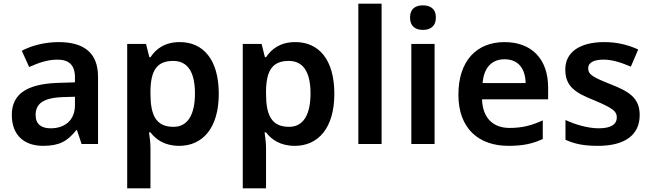

<svg xmlns="http://www.w3.org/2000/svg" viewBox="-20 -846 3525 1040"><path d="M297 -618C222 -618 151 -599 98 -571L138 -483C187 -505 237 -523 291 -523C351 -523 386 -496 386 -427V-400L292 -397C125 -391 44 -336 44 -224C44 -109 116 -56 213 -56C303 -56 346 -82 393 -141H397L422 -66H511V-430C511 -558 437 -618 297 -618ZM320 -320 386 -322V-276C386 -193 329 -151 255 -151C206 -151 173 -171 173 -223C173 -281 209 -316 320 -320Z M954 -618C872 -618 825 -581 795 -536H789L771 -608H669V174H795V-46C795 -72 791 -104 787 -129H795C824 -91 871 -56 951 -56C1078 -56 1165 -153 1165 -338C1165 -523 1081 -618 954 -618ZM918 -516C999 -516 1036 -452 1036 -340C1036 -228 999 -159 920 -159C824 -159 795 -223 795 -339V-355C797 -463 829 -516 918 -516Z M1580 -618C1498 -618 1451 -581 1421 -536H1415L1397 -608H1295V174H1421V-46C1421 -72 1417 -104 1413 -129H1421C1450 -91 1497 -56 1577 -56C1704 -56 1791 -153 1791 -338C1791 -523 1707 -618 1580 -618ZM1544 -516C1625 -516 1662 -452 1662 -340C1662 -228 1625 -159 1546 -159C1450 -159 1421 -223 1421 -339V-355C1423 -463 1455 -516 1544 -516Z M2047 -66V-826H1921V-66Z M2271 -817C2232 -817 2201 -800 2201 -751C2201 -702 2232 -684 2271 -684C2309 -684 2341 -702 2341 -751C2341 -800 2309 -817 2271 -817ZM2334 -608H2208V-66H2334Z M2713 -618C2563 -618 2463 -518 2463 -333C2463 -148 2575 -56 2734 -56C2814 -56 2866 -68 2920 -93V-194C2861 -167 2810 -153 2740 -153C2648 -153 2594 -210 2591 -308H2949V-372C2949 -527 2859 -618 2713 -618ZM2713 -525C2790 -525 2826 -471 2827 -396H2594C2601 -481 2645 -525 2713 -525Z M3445 -223C3445 -316 3386 -351 3289 -389C3191 -428 3166 -442 3166 -476C3166 -506 3195 -523 3249 -523C3299 -523 3347 -506 3397 -485L3437 -578C3377 -605 3319 -618 3253 -618C3126 -618 3042 -567 3042 -470C3042 -379 3094 -344 3198 -303C3303 -259 3321 -242 3321 -210C3321 -174 3292 -151 3223 -151C3166 -151 3096 -171 3043 -196V-89C3093 -66 3143 -56 3219 -56C3364 -56 3445 -114 3445 -223Z"/></svg>

Font: Noto Sans Malayalam UI SemiBold
Style: Regular
Weight: 600
Designer: Jelle Bosma - Monotype Design Team
Foundry: Monotype Imaging Inc.
Version: Version 2.104